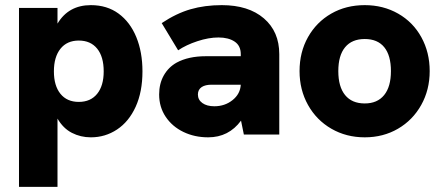

<svg xmlns="http://www.w3.org/2000/svg" viewBox="-20 -524 1725 748"><path d="M54 -493H204V-432Q247 -504 334 -504Q397 -504 442 -471Q487 -438 511 -379.5Q535 -321 535 -246Q535 -166 508.5 -108Q482 -50 436 -19.5Q390 11 334 11Q294 11 260 -6.5Q226 -24 204 -62V204H54ZM384 -246Q384 -303 358.5 -334.5Q333 -366 287 -366Q241 -366 215.5 -334Q190 -302 190 -246Q190 -190 215.5 -158.5Q241 -127 287 -127Q333 -127 358.5 -158.5Q384 -190 384 -246Z M919 -54Q871 11 791 11Q738 11 694.5 -10Q651 -31 625.5 -69Q600 -107 600 -156Q600 -198 618 -230Q636 -262 668 -280Q714 -305 782 -305H918V-313Q918 -346 894 -362Q870 -378 831 -378Q793 -378 749 -363.5Q705 -349 674 -328L610 -434Q667 -472 722.5 -488Q778 -504 844 -504Q948 -504 1008 -452.5Q1068 -401 1068 -313V0H930ZM815 -110Q856 -110 886 -134Q916 -158 918 -194H804Q780 -194 766 -185Q751 -175 751 -156Q751 -135 768.5 -122.5Q786 -110 815 -110Z M1147 -247Q1147 -321 1180 -379.5Q1213 -438 1270.5 -471Q1328 -504 1401 -504Q1473 -504 1531 -471Q1589 -438 1621.5 -379Q1654 -320 1654 -247Q1654 -174 1621 -115Q1588 -56 1530.5 -22.5Q1473 11 1401 11Q1329 11 1271 -22.5Q1213 -56 1180 -115Q1147 -174 1147 -247ZM1503 -247Q1503 -308 1477 -340Q1451 -372 1401 -372Q1351 -372 1324.5 -340Q1298 -308 1298 -247Q1298 -186 1324.5 -153.5Q1351 -121 1401 -121Q1450 -121 1476.5 -153.5Q1503 -186 1503 -247Z"/></svg>

Font: Hanken Grotesk Black
Style: Regular
Weight: 900
Designer: Alfredo Marco Pradil
Foundry: Hanken Design Co.
Version: Version 3.014